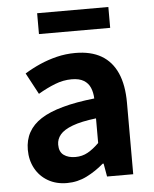

<svg xmlns="http://www.w3.org/2000/svg" viewBox="-55 -815 700 875"><g transform="rotate(-5 295.5 -377.5)"><path d="M216.4 13.8Q166.9 13.8 129.6 -7.9Q92.4 -29.5 71.8 -67.2Q51.2 -105 51.2 -152.6Q51.2 -242.2 127.9 -291.6Q204.7 -341 373.3 -359.4Q372.2 -386.8 363.1 -408.6Q354 -430.4 333.4 -442.9Q312.8 -455.5 278.1 -455.5Q239.3 -455.5 201.3 -440.5Q163.3 -425.6 124 -402.4L71.7 -500.1Q105.1 -520.7 142.2 -537.1Q179.3 -553.4 220.3 -563.5Q261.3 -573.5 305.1 -573.5Q376.4 -573.5 424 -545.7Q471.6 -517.8 495.9 -463Q520.1 -408.3 520.1 -327V0H400.4L389.9 -59.9H385.4Q349.3 -28.4 307 -7.3Q264.8 13.8 216.4 13.8ZM264.7 -101.1Q296.1 -101.1 321.6 -115.4Q347.1 -129.7 373.3 -155.8V-268.4Q305.4 -260.3 265.2 -245.2Q225 -230.1 208.1 -209.7Q191.1 -189.3 191.1 -163.8Q191.1 -130.8 211.7 -116Q232.3 -101.1 264.7 -101.1ZM147.8 -673.7V-769.1H473.6V-673.7Z"/></g></svg>

Font: Noto Sans TC Thin
Style: Regular
Weight: 100
Designer: Ryoko NISHIZUKA 西塚涼子 (kana, bopomofo & ideographs); Paul D. Hunt (Latin, Greek & Cyrillic); Sandoll Communications 산돌커뮤니
Foundry: Adobe
Version: Version 2.004-H2;hotconv 1.0.118;makeotfexe 2.5.65603